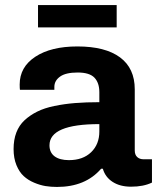

<svg xmlns="http://www.w3.org/2000/svg" viewBox="-20 -720 620 752"><path d="M128.9 -612.8V-700.2H437V-612.8ZM203.1 12.2Q179.7 12.2 158.4 8.8Q137.2 5.4 113.5 -4.6Q89.8 -14.6 72.8 -30.3Q55.7 -45.9 44.4 -73.2Q33.2 -100.6 33.2 -136.2Q33.2 -172.4 43.9 -200.7Q54.7 -229 75.9 -248.8Q97.2 -268.6 125.5 -282.7Q153.8 -296.9 192.9 -304.9Q231.9 -313 274.4 -316.4Q316.9 -319.8 369.1 -319.8V-358.9Q369.1 -395.5 349.9 -415.8Q330.6 -436 284.2 -436Q237.3 -436 215.1 -419.9Q192.9 -403.8 192.9 -379.9V-368.2H58.1Q57.1 -374 57.1 -389.2Q57.1 -457.5 118.4 -497.8Q179.7 -538.1 283.2 -538.1Q392.1 -538.1 450 -495.4Q507.8 -452.6 507.8 -370.1V-130.9Q507.8 -113.8 517.3 -105Q526.9 -96.2 542 -96.2H575.2V-4.9Q542 11.2 493.2 11.2Q450.2 11.2 421.1 -7.6Q392.1 -26.4 382.8 -59.1H376Q314.5 12.2 203.1 12.2ZM250 -92.8Q304.7 -92.8 336.9 -123.8Q369.1 -154.8 369.1 -205.1V-233.9Q173.8 -233.9 173.8 -150.9Q173.8 -122.6 193.8 -107.7Q213.9 -92.8 250 -92.8Z"/></svg>

Font: Archivo
Style: Bold
Weight: 700
Designer: Hector Gatti
Foundry: Omnibus-Type
Version: Version 2.001